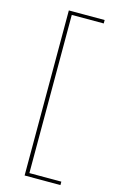

<svg xmlns="http://www.w3.org/2000/svg" viewBox="-122 -724 539 891"><g transform="rotate(15 147.5 -278.5)"><path d="M93 118V-675H265V-658.5H111.5V101.5H265V118Z"/></g></svg>

Font: Anek Gujarati Medium Thin
Style: Regular
Weight: 250
Version: Version 1.003